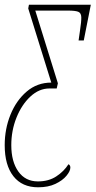

<svg xmlns="http://www.w3.org/2000/svg" viewBox="-30 -556 406 816"><path d="M132 240Q64 240 27 193Q-10 146 -10 61Q-10 -8 14.5 -68.5Q39 -129 83.5 -167Q128 -205 188 -205L90 -520L93 -536H356L326 -384H304L310 -426Q316 -465 315.5 -483Q315 -501 302.5 -506Q290 -511 259 -511H120L216 -202L211 -180H180Q136 -180 99 -145.5Q62 -111 40 -56Q18 -1 18 61Q18 131 48 173Q78 215 131 215Q177 215 209.5 193.5Q242 172 261 142Q269 146 269 156Q269 171 252.5 191Q236 211 205.5 225.5Q175 240 132 240Z"/></svg>

Font: Noto Serif ExtraCondensed Thin
Style: Italic
Weight: 100
Width: 2
Italic angle: -12°
Designer: Monotype Design Team
Foundry: Monotype Imaging Inc.
Version: Version 2.013